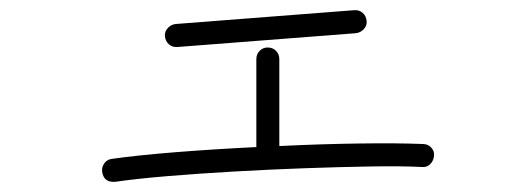

<svg xmlns="http://www.w3.org/2000/svg" viewBox="-20 -462 1040 376"><path d="M206 -106Q183 -104 180 -126Q179 -135 184.5 -142.5Q190 -150 200 -151Q249 -158 324.5 -164Q400 -170 482 -174V-346Q482 -356 488.5 -362.5Q495 -369 504 -369Q514 -369 520.5 -362.5Q527 -356 527 -346V-176Q609 -180 684 -181Q759 -182 808 -180Q818 -180 824.5 -173Q831 -166 830 -157Q829 -147 822.5 -140.5Q816 -134 806 -135Q765 -137 705 -136Q645 -135 575.5 -132.5Q506 -130 436.5 -126Q367 -122 307 -117Q247 -112 206 -106ZM328 -370Q318 -369 311 -375Q304 -381 303 -391Q302 -400 308.5 -407Q315 -414 324 -415L673 -442Q683 -443 690 -437Q697 -431 698 -421Q699 -412 692.5 -405Q686 -398 677 -397Z"/></svg>

Font: Zen Kurenaido
Style: Regular
Weight: 400
Designer: Yoshimichi Ohira
Foundry: Positype
Version: Version 1.001